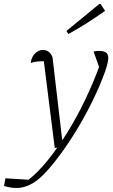

<svg xmlns="http://www.w3.org/2000/svg" viewBox="-99 -735 562 954"><path d="M-79 189 -72 151 43 158Q90 121 138.5 61Q187 1 235 -76Q283 -153 325 -241Q367 -329 400 -420L401 -380L366 -479Q376 -482 394 -482Q416 -482 427.5 -474Q439 -466 439 -447Q439 -426 424 -382Q402 -320 369.5 -251.5Q337 -183 297.5 -115.5Q258 -48 216.5 10.5Q175 69 136.5 112Q98 155 66 174Q25 199 -18 199Q-46 199 -79 189ZM173 0 115 -461 137 -431Q99 -431 83 -429Q67 -427 54 -422Q56 -442 65 -456.5Q74 -471 87.5 -479Q101 -487 115 -487Q130 -487 143 -477.5Q156 -468 162 -450L210 -40H231L206 -3ZM241 -566 231 -581 394 -715H401L423 -681Q379 -650 334.5 -621.5Q290 -593 241 -566Z"/></svg>

Font: Piazzolla Thin Thin
Style: Italic
Weight: 250
Italic angle: -11.3°
Version: Version 2.005